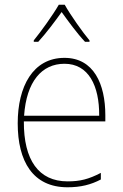

<svg xmlns="http://www.w3.org/2000/svg" viewBox="-20 -783 521 813"><path d="M254 -763H229C205 -721 154 -650 123 -612V-606H142C175 -642 214 -694 241 -732C269 -693 306 -642 340 -606H359V-612C331 -645 278 -720 254 -763ZM253 -538C119 -538 55 -416 55 -261C55 -100 119 10 266 10C322 10 365 -1 407 -23V-51C355 -24 319 -15 266 -15C144 -15 80 -105 81 -269H426V-295C426 -427 377 -538 253 -538ZM253 -513C355 -513 401 -420 400 -293H82C92 -438 157 -513 253 -513Z"/></svg>

Font: Noto Sans Hebrew SemiCondensed Thin
Style: Regular
Weight: 100
Width: 4
Designer: Monotype Design Team
Foundry: Monotype Imaging Inc.
Version: Version 2.004